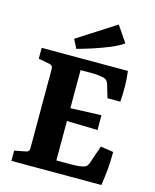

<svg xmlns="http://www.w3.org/2000/svg" viewBox="-117 -861 761 940"><g transform="rotate(15 264.0 -390.5)"><path d="M407 -418 387 -485Q381 -504 366 -509Q356 -512 339.5 -514.5Q323 -517 305 -517H244V-324L400 -330V-255L244 -259V-59H321Q339 -59 358 -61Q377 -63 387 -67Q395 -71 398.5 -76Q402 -81 406 -91L437 -181L502 -171Q502 -127 498.5 -85.5Q495 -44 488 0H32V-52L89 -63Q106 -66 106 -83V-486Q106 -504 89 -507L32 -518V-573H469Q474 -535 474.5 -496.5Q475 -458 472 -418ZM197 -612 174 -657 367 -781 422 -700Q395 -681 356 -665Q317 -649 275.5 -635.5Q234 -622 197 -612Z"/></g></svg>

Font: Yrsa
Style: Regular
Weight: 400
Designer: Anna Giedrys (Yrsa+Rasa design), David Brezina (Yrsa art-direction, Rasa art-direction, design)
Foundry: Rosetta Type Foundry
Version: Version 2.004